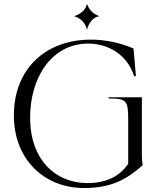

<svg xmlns="http://www.w3.org/2000/svg" viewBox="-20 -935 790 969"><path d="M405 14C543 14 621 -31 700 -101C697 -119 696 -137 696 -156V-444H528V-438C620 -438 627 -427 627 -329V-108C607 -80 556 -11 421 -11C259 -12 135 -128 132 -333C129 -540 239 -715 425 -715C527 -715 624 -658 657 -550L666 -551L654 -690C587 -719 513 -735 439 -735C208 -735 48 -585 50 -348C52 -131 202 14 405 14ZM419 -784C426 -817 451 -851 482 -853C446 -867 433 -883 419 -915C411 -884 390 -866 354 -853C387 -845 413 -817 419 -784Z"/></svg>

Font: Sinistre
Style: Regular
Weight: 400
Designer: Jules Durand
Foundry: Collletttivo
Version: Version 69.420;Glyphs 3.2 (3217)